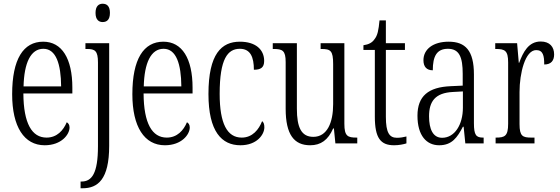

<svg xmlns="http://www.w3.org/2000/svg" viewBox="-20 -767 2995 1027"><path d="M219 10C309 10 352 -48 352 -85C352 -100 345 -109 337 -113C319 -70 285 -31 229 -31C151 -31 106 -106 105 -267H367V-298C367 -454 311 -544 211 -544C105 -544 45 -451 45 -263C45 -89 109 10 219 10ZM307 -305H106C109 -430 144 -506 212 -506C280 -506 306 -424 307 -305Z M529 -649C551 -649 568 -661 568 -698C568 -735 551 -747 529 -747C509 -747 491 -735 491 -698C491 -661 509 -649 529 -649ZM411 240H422C503 240 564 193 564 13V-536H437V-505H446C488 -505 504 -495 504 -433V15C504 161 471 204 416 204H411Z M862 10C952 10 995 -48 995 -85C995 -100 988 -109 980 -113C962 -70 928 -31 872 -31C794 -31 749 -106 748 -267H1010V-298C1010 -454 954 -544 854 -544C748 -544 688 -451 688 -263C688 -89 752 10 862 10ZM950 -305H749C752 -430 787 -506 855 -506C923 -506 949 -424 950 -305Z M1266 10C1354 10 1394 -47 1394 -86C1394 -103 1390 -113 1382 -119C1365 -75 1331 -31 1273 -31C1195 -31 1155 -106 1155 -265C1155 -453 1198 -506 1263 -506C1320 -506 1338 -461 1338 -394C1374 -394 1393 -405 1393 -441C1393 -503 1346 -544 1263 -544C1165 -544 1095 -479 1095 -264C1095 -63 1166 10 1266 10Z M1639 10C1696 10 1735 -18 1762 -80H1766L1774 0H1891V-31H1888C1840 -31 1822 -38 1822 -105V-536H1695V-505H1698C1748 -505 1762 -497 1762 -424V-210C1762 -111 1730 -35 1656 -35C1592 -35 1568 -85 1568 -186V-536H1439V-505H1443C1491 -505 1508 -497 1508 -435V-185C1508 -46 1554 10 1639 10Z M2088 10C2114 10 2138 5 2154 0V-37C2136 -33 2123 -30 2103 -30C2063 -30 2044 -57 2044 -142V-500H2146V-536H2044V-658H2010C2005 -606 2000 -578 1983 -557C1971 -539 1952 -529 1924 -525V-500H1985V-143C1985 -28 2016 10 2088 10Z M2329 10C2398 10 2426 -32 2456 -89H2460L2469 0H2567V-31H2564C2527 -31 2515 -44 2515 -108V-369C2515 -497 2469 -544 2380 -544C2297 -544 2245 -504 2245 -445C2245 -410 2262 -391 2295 -391C2295 -466 2316 -506 2376 -506C2437 -506 2455 -461 2455 -372V-309L2391 -306C2271 -301 2213 -253 2213 -148C2213 -41 2262 10 2329 10ZM2345 -30C2296 -30 2275 -76 2275 -145C2275 -225 2308 -270 2402 -275L2456 -278V-191C2456 -100 2412 -30 2345 -30Z M2631 0H2839V-31H2823C2776 -31 2759 -38 2759 -103V-275C2759 -375 2789 -499 2848 -499C2885 -499 2891 -469 2891 -422C2929 -422 2944 -444 2944 -476C2944 -516 2921 -545 2872 -545C2807 -545 2778 -488 2757 -431H2755L2746 -536H2629V-505H2632C2680 -505 2698 -497 2698 -433V-105C2698 -39 2680 -31 2633 -31H2631Z"/></svg>

Font: Noto Serif Tamil ExtraCondensed Light
Style: Italic
Weight: 300
Width: 2
Italic angle: -12°
Designer: Indian Type Foundry, Tom Grace, and the Monotype Design Team
Foundry: Monotype Imaging Inc.
Version: Version 2.003